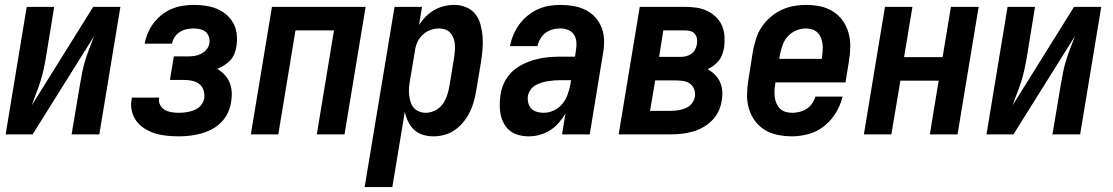

<svg xmlns="http://www.w3.org/2000/svg" viewBox="-20 -548 4540 783"><path d="M3 0 89 -520H201L167 -312Q163 -288 157.5 -263.5Q152 -239 144.5 -215Q137 -191 127.5 -167Q118 -143 110 -119L360 -520H471L385 0H272L307 -208Q311 -232 316 -256.5Q321 -281 328.5 -305Q336 -329 345.5 -353Q355 -377 364 -401L113 0Z M709 8Q684 8 659.5 5.5Q635 3 612.5 -4Q590 -11 570 -23.5Q550 -36 536.5 -54Q523 -72 517.5 -96Q512 -120 517 -145Q517 -146 517 -147Q517 -148 518 -150H629Q629 -149 629 -148.5Q629 -148 629 -148Q626 -133 633 -120Q640 -107 652 -100Q664 -93 679 -90.5Q694 -88 709 -88Q719 -88 729.5 -89Q740 -90 751 -92.5Q762 -95 772 -99Q782 -103 791 -110Q800 -117 805.5 -127Q811 -137 813 -147Q815 -164 810 -180Q805 -196 792.5 -205.5Q780 -215 764 -218.5Q748 -222 731 -222H673L689 -318H746Q760 -318 773.5 -320Q787 -322 800 -328.5Q813 -335 822.5 -346.5Q832 -358 834 -372Q836 -385 832 -397.5Q828 -410 818.5 -418Q809 -426 796 -429Q783 -432 770 -432Q756 -432 741.5 -429Q727 -426 714 -418Q701 -410 692.5 -397Q684 -384 681 -370H570Q574 -392 583 -413.5Q592 -435 606.5 -454Q621 -473 640 -488Q659 -503 681 -512Q703 -521 725.5 -524.5Q748 -528 770 -528Q794 -528 818.5 -524.5Q843 -521 864.5 -512Q886 -503 903.5 -488Q921 -473 932 -452.5Q943 -432 945.5 -407.5Q948 -383 944 -358Q942 -344 936 -329Q930 -314 919 -302Q908 -290 894 -281.5Q880 -273 866 -267Q883 -257 896 -243Q909 -229 916.5 -211Q924 -193 925 -172Q926 -151 922 -130Q919 -108 908.5 -86.5Q898 -65 881 -48Q864 -31 842.5 -20Q821 -9 798.5 -3Q776 3 753.5 5.5Q731 8 709 8Z M1003 0 1089 -520H1471L1385 0H1272L1342 -424H1185L1115 0Z M1467 215 1589 -520H1701L1689 -446Q1701 -465 1716.5 -480.5Q1732 -496 1751 -507Q1770 -518 1791 -523Q1812 -528 1832 -528Q1858 -528 1881 -518.5Q1904 -509 1918.5 -490.5Q1933 -472 1939.5 -448Q1946 -424 1948 -399.5Q1950 -375 1948 -349Q1946 -323 1942 -298L1922 -178Q1918 -155 1912 -133Q1906 -111 1895.5 -90Q1885 -69 1870 -50.5Q1855 -32 1835 -18Q1815 -4 1792.5 2Q1770 8 1748 8Q1725 8 1704 1.5Q1683 -5 1668 -19.5Q1653 -34 1644 -53Q1635 -72 1631 -93L1580 215ZM1717 -88Q1735 -88 1753.5 -97Q1772 -106 1784 -122Q1796 -138 1802.5 -156.5Q1809 -175 1812 -193L1832 -313Q1834 -327 1835 -340.5Q1836 -354 1835 -367Q1834 -380 1829.5 -392Q1825 -404 1817 -413.5Q1809 -423 1796.5 -427.5Q1784 -432 1771 -432Q1753 -432 1735 -425.5Q1717 -419 1703 -405.5Q1689 -392 1681.5 -374.5Q1674 -357 1672 -340L1652 -220Q1649 -205 1648 -190Q1647 -175 1648.5 -161Q1650 -147 1654 -133.5Q1658 -120 1666.5 -109.5Q1675 -99 1688.5 -93.5Q1702 -88 1717 -88Z M2137 8Q2116 8 2096 3Q2076 -2 2061 -13.5Q2046 -25 2036 -42.5Q2026 -60 2022 -79.5Q2018 -99 2018 -119.5Q2018 -140 2021 -161Q2025 -187 2036.5 -211.5Q2048 -236 2068 -255Q2088 -274 2112.5 -286Q2137 -298 2162.5 -305Q2188 -312 2214 -314.5Q2240 -317 2265 -317H2325L2329 -345Q2332 -361 2330.5 -377.5Q2329 -394 2320.5 -407Q2312 -420 2297 -426Q2282 -432 2265 -432Q2250 -432 2234 -428Q2218 -424 2205 -414Q2192 -404 2183.5 -389.5Q2175 -375 2172 -360H2060Q2064 -383 2073.5 -405.5Q2083 -428 2097.5 -448Q2112 -468 2131.5 -484Q2151 -500 2173 -510Q2195 -520 2218.5 -524Q2242 -528 2265 -528Q2292 -528 2318.5 -523.5Q2345 -519 2368 -507.5Q2391 -496 2408 -477Q2425 -458 2434 -434Q2443 -410 2443.5 -383Q2444 -356 2439 -329L2385 0H2272L2286 -85Q2274 -65 2258.5 -47Q2243 -29 2223 -16.5Q2203 -4 2181 2Q2159 8 2137 8ZM2197 -88Q2218 -88 2238.5 -97.5Q2259 -107 2273 -124Q2287 -141 2294.5 -161.5Q2302 -182 2306 -203L2309 -221H2265Q2253 -221 2240 -220Q2227 -219 2214 -217Q2201 -215 2188.5 -211Q2176 -207 2164 -200.5Q2152 -194 2144 -182.5Q2136 -171 2133 -159Q2131 -144 2134 -130Q2137 -116 2146 -106Q2155 -96 2169 -92Q2183 -88 2197 -88Z M2503 0 2589 -520H2775Q2799 -520 2821.5 -516.5Q2844 -513 2864 -503.5Q2884 -494 2900 -478.5Q2916 -463 2924.5 -443Q2933 -423 2934.5 -400Q2936 -377 2933 -354Q2930 -340 2925.5 -326.5Q2921 -313 2912 -301.5Q2903 -290 2891 -281Q2879 -272 2866 -266Q2883 -256 2896 -243Q2909 -230 2916.5 -213Q2924 -196 2925.5 -176.5Q2927 -157 2923 -137Q2920 -115 2910 -94Q2900 -73 2883.5 -56.5Q2867 -40 2846.5 -28.5Q2826 -17 2804 -11Q2782 -5 2760 -2.5Q2738 0 2717 0ZM2668 -316H2757Q2768 -316 2779 -319Q2790 -322 2799.5 -328.5Q2809 -335 2814.5 -345.5Q2820 -356 2822 -367Q2824 -378 2822.5 -389Q2821 -400 2814.5 -408.5Q2808 -417 2797.5 -420.5Q2787 -424 2775 -424H2685ZM2631 -96H2717Q2727 -96 2736.5 -97Q2746 -98 2756 -100.5Q2766 -103 2776 -107Q2786 -111 2794 -118Q2802 -125 2807 -134.5Q2812 -144 2814 -154Q2816 -169 2811 -183.5Q2806 -198 2794.5 -206.5Q2783 -215 2768 -217.5Q2753 -220 2738 -220H2652Z M3210 8Q3180 8 3151 2Q3122 -4 3098.5 -18.5Q3075 -33 3058.5 -55.5Q3042 -78 3034 -105.5Q3026 -133 3026.5 -162.5Q3027 -192 3032 -222L3051 -342Q3056 -367 3064 -392Q3072 -417 3087 -439Q3102 -461 3123 -479Q3144 -497 3168 -508Q3192 -519 3217.5 -523.5Q3243 -528 3267 -528Q3297 -528 3325.5 -522Q3354 -516 3377.5 -501Q3401 -486 3417 -463.5Q3433 -441 3440.5 -413.5Q3448 -386 3447.5 -356.5Q3447 -327 3442 -298L3428 -212H3142V-207Q3139 -193 3138.5 -179Q3138 -165 3139.5 -152Q3141 -139 3146.5 -126.5Q3152 -114 3161 -105Q3170 -96 3183 -92Q3196 -88 3210 -88Q3224 -88 3239.5 -91.5Q3255 -95 3268.5 -103.5Q3282 -112 3291.5 -125.5Q3301 -139 3305 -154H3416Q3408 -120 3389 -88.5Q3370 -57 3341.5 -34Q3313 -11 3278 -1.5Q3243 8 3210 8ZM3158 -308H3331L3332 -313Q3334 -327 3335 -341Q3336 -355 3334.5 -368Q3333 -381 3328 -393.5Q3323 -406 3314 -415Q3305 -424 3292.5 -428Q3280 -432 3266 -432Q3247 -432 3227.5 -424Q3208 -416 3193.5 -400.5Q3179 -385 3172 -365.5Q3165 -346 3161 -327Z M3503 0 3589 -520H3701L3667 -315H3824L3858 -520H3971L3885 0H3772L3808 -219H3652L3615 0Z M4003 0 4089 -520H4201L4167 -312Q4163 -288 4157.5 -263.5Q4152 -239 4144.5 -215Q4137 -191 4127.5 -167Q4118 -143 4110 -119L4360 -520H4471L4385 0H4272L4307 -208Q4311 -232 4316 -256.5Q4321 -281 4328.5 -305Q4336 -329 4345.5 -353Q4355 -377 4364 -401L4113 0Z"/></svg>

Font: Iosevka SS04 Oblique
Style: Bold
Weight: 700
Italic angle: -9°
Monospace: yes
Designer: Belleve Invis
Foundry: Belleve Invis
Version: Version 19.0.0; ttfautohint (v1.8.4)